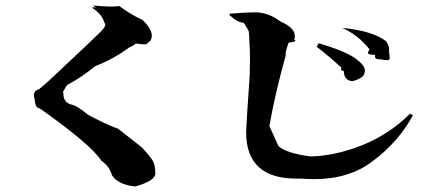

<svg xmlns="http://www.w3.org/2000/svg" viewBox="-20 -709 1576 702"><path d="M473 -27Q409 -35 389 -69Q381 -100 351 -121Q312 -181 125 -313Q109 -314 107 -344Q104 -353 104 -360Q104 -378 123 -383Q151 -405 226 -477Q321 -566 347 -592Q365 -610 365 -619Q365 -623 362 -625Q354 -656 319 -679L318 -681Q318 -683 320 -683L331 -681L320 -689Q359 -685 385 -685Q404 -685 416 -687Q456 -657 501 -636Q535 -604 535 -578Q535 -561 519 -551Q519 -547 507 -547Q496 -547 477 -550Q467 -541 453 -536Q395 -493 328 -467Q275 -424 225 -398Q210 -375 210 -370Q210 -369 211 -369H212V-365Q212 -336 239 -327Q259 -325 301 -290Q361 -257 412 -238L499 -170Q524 -143 536 -125.5Q548 -108 548 -76Q548 -47 473 -27Z M1129 -54Q1106 -54 1082 -56H1064Q880 -56 880 -225Q880 -248 893 -434L894 -495Q894 -530 892 -553Q891 -588 889.5 -594Q888 -600 871 -626Q849 -626 819 -654L820 -659Q884 -664 913 -664Q961 -664 1006 -630Q1058 -608 1058 -577Q1058 -571 1056 -564Q1060 -562 1060 -560Q1060 -556 1035 -553Q1024 -521 1024 -511L1025 -508Q983 -355 965 -248L998 -175Q1026 -149 1115 -137Q1207 -139 1305 -178.5Q1403 -218 1479 -293L1490 -288Q1437 -190 1343 -120Q1257 -54 1129 -54ZM1269 -412Q1237 -415 1237 -450H1235Q1227 -450 1227 -456L1228 -462Q1181 -505 1138 -538L1145 -551Q1250 -520 1285 -491Q1314 -469 1314 -452Q1314 -436 1303.5 -427.5Q1293 -419 1269 -412ZM1395 -489Q1387 -489 1372 -492H1367Q1351 -492 1351 -503L1352 -508Q1329 -509 1325 -514V-515Q1325 -517 1331 -529Q1287 -583 1231 -607Q1344 -596 1392 -558Q1403 -540 1403 -529L1402 -523Q1405 -505 1405 -496Q1405 -489 1395 -489Z"/></svg>

Font: Xiangcui Kesong Xiangcui Kesong
Style: Regular
Weight: 400
Version: Version 1.501;March 28, 2024;FontCreator 14.0.0.2814 64-bit